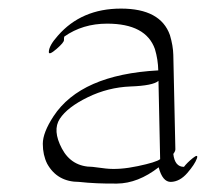

<svg xmlns="http://www.w3.org/2000/svg" viewBox="-20 -400 481 449"><path d="M379.4 25.4Q359.9 25.4 351.1 -8.8Q302.7 28.8 253.7 29.3Q204.6 29.8 165 25.4Q113.8 25.4 90.3 -17.1Q80.1 -37.6 80.1 -63.7Q80.1 -89.8 105 -127.9Q168.9 -225.6 350.1 -235.4Q349.6 -260.7 342.3 -285.2Q321.3 -344.7 230.5 -344.7Q173.3 -344.7 130.4 -314.5Q129.4 -312 129.6 -306.4Q129.9 -300.8 112.1 -285.4Q94.2 -270 94.2 -278.3Q94.2 -293 115.2 -316.4Q170.4 -379.9 262.9 -379.9Q355.5 -379.9 377.4 -317.9Q384.8 -293 385.3 -271.5L390.1 -50.8Q390.1 -46.4 385.3 -40Q388.7 -9.8 410.2 -9.8Q417.5 -19.5 430.9 -30.3Q444.3 -41 440.4 -29.3Q435.5 -15.6 418 4.6Q400.4 24.9 379.4 25.4ZM350.6 -210.9Q337.9 -199.7 285.4 -197.8Q232.9 -195.8 185.3 -172.6Q137.7 -149.4 119.9 -122.3Q102.1 -95.2 124.8 -52.5Q147.5 -9.8 196.3 -9.8Q196.3 -9.8 227.5 -5.9Q259.3 -2.4 302.2 -11.5Q345.2 -20.5 354.5 -27.8Z"/></svg>

Font: ML-NILA01_NewLipi
Style: Regular
Weight: 400
Designer: CLT@C-DIT
Version: Version ML-NILA01_NewLipi 2.